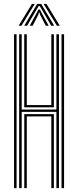

<svg xmlns="http://www.w3.org/2000/svg" viewBox="-20 -978 406 998"><path d="M79.5 0V-800H92.8V-408.5H273.2V-800H286.5V0H273.2V-396.5H92.8V0ZM53 0V-800H66.2V0ZM299.8 0V-800H313V0ZM106 -420.2V-800H119.2V-432H246.8V-800H260V-420.2ZM106.2 0V-384.8H260V0H246.8V-373H119.2V0ZM76.8 -844.2 146 -957.5H160.5L91.5 -844.2ZM105.8 -844.2 173.2 -957.5H194.2L261.8 -844.2H246.2L197.5 -928.2L186.5 -946.5H181L169.8 -928L121 -844.2ZM275.8 -844.2 207 -957.5H221.5L290.8 -844.2ZM134.5 -844.2 171.2 -911.8 179.5 -928.2H188L195.8 -911.8L233.2 -844.2H218L187.5 -903L185 -913.5H182.2L179.8 -903L149.8 -844.2Z"/></svg>

Font: Big Shoulders Inline Display
Style: Regular
Weight: 400
Designer: Patric King
Foundry: XO Type Co
Version: Version 1.000